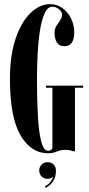

<svg xmlns="http://www.w3.org/2000/svg" viewBox="-20 -730 432 927"><path d="M212 10Q129.5 10 78.8 -77Q28 -164 28 -349Q28 -464.5 56 -545.2Q84 -626 128.2 -668Q172.5 -710 221.5 -710Q255 -710 281.5 -690.8Q308 -671.5 323.2 -640.5Q338.5 -609.5 338.5 -573.5Q338.5 -542.5 327.2 -524.8Q316 -507 291.5 -507Q265.5 -507 254.5 -525Q243.5 -543 243.5 -572Q243.5 -591.5 252.5 -605.5Q261.5 -619.5 270.5 -632Q279.5 -644.5 279.5 -660Q279.5 -673.5 265 -685.5Q250.5 -697.5 232.5 -697.5Q209.5 -697.5 195 -664.8Q180.5 -632 172.5 -579.5Q164.5 -527 161.5 -466Q158.5 -405 158.5 -349Q158.5 -250.5 162.8 -172Q167 -93.5 178.8 -47.8Q190.5 -2 212.5 -2Q221 -2 225.8 -5.8Q230.5 -9.5 233 -14V-306.5H202V-316.5H381.5V-306.5H342V0H329.5Q328 -1.5 320.5 -4Q313 -6.5 295 -6.5Q273 -6.5 253.8 1.8Q234.5 10 212 10ZM201.5 177 196.5 169.5Q211.5 163 222 150Q232.5 137 237 122.5Q225 133.5 209.5 133.5Q192.5 133.5 181 122Q169.5 110.5 169.5 93Q169.5 76 181 64.5Q192.5 53 210 53Q227.5 53 238.8 64.2Q250 75.5 250 93.5Q250 120 240.8 137Q231.5 154 220 163.8Q208.5 173.5 201.5 177Z"/></svg>

Font: Imbue 100pt
Style: Bold
Weight: 700
Designer: Tyler Finck
Foundry: Etcetera Type Company
Version: Version 1.102; ttfautohint (v1.8.3)